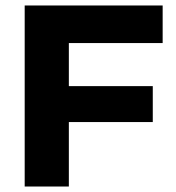

<svg xmlns="http://www.w3.org/2000/svg" viewBox="-20 -680 643 700"><path d="M70 0V-660H573V-523H231V-366H537V-235H231V0Z"/></svg>

Font: Bricolage Grotesque 12pt ExtraBold
Style: Regular
Weight: 800
Designer: Mathieu Triay
Foundry: Atelier Triay
Version: Version 1.001; ttfautohint (v1.8.4.7-5d5b);gftools[0.9.33.de